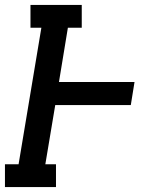

<svg xmlns="http://www.w3.org/2000/svg" viewBox="-27 -755 647 775"><path d="M-7 0V-92H48L140 -643H96V-735H303V-643H247L211 -424H516L501 -331H196L156 -92H199V0Z"/></svg>

Font: Iosevka Etoile SmBdObl
Style: Regular
Weight: 600
Italic angle: -9°
Designer: Belleve Invis
Foundry: Belleve Invis
Version: Version 15.5.2; ttfautohint (v1.8.4)